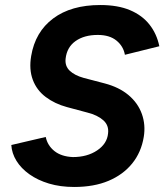

<svg xmlns="http://www.w3.org/2000/svg" viewBox="-20 -730 654 764"><path d="M275 14Q220 14 175 0.5Q130 -13 97 -36.5Q64 -60 45.5 -90Q27 -120 25 -153L162 -185Q169 -151 196.5 -129Q224 -107 270 -105Q327 -105 366.5 -131.5Q406 -158 410 -199Q414 -231 391 -251.5Q368 -272 328 -282L246 -304Q198 -317 162 -344Q126 -371 110.5 -412.5Q95 -454 104 -507Q120 -603 191.5 -656.5Q263 -710 379 -710Q449 -710 497.5 -689.5Q546 -669 575 -632Q604 -595 614 -546L477 -512Q471 -546 443.5 -568.5Q416 -591 369 -591Q315 -591 280.5 -566.5Q246 -542 241 -496Q238 -467 257.5 -448.5Q277 -430 313 -420L397 -398Q454 -383 491.5 -351.5Q529 -320 544.5 -276.5Q560 -233 552 -185Q542 -124 506 -79.5Q470 -35 412 -10.5Q354 14 275 14Z"/></svg>

Font: Figtree Light
Style: Bold Italic
Weight: 700
Italic angle: -9.5°
Version: Version 2.000